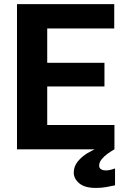

<svg xmlns="http://www.w3.org/2000/svg" viewBox="-20 -731 602 940"><path d="M540.3 0H164.8V-118.9H540.3ZM211.2 0H63.2V-710.9H211.2ZM491.4 -307.7H164.8V-423.4H491.4ZM539.3 -591.5H164.8V-710.9H539.3ZM449.2 189.1Q395.1 189.1 368.1 166.5Q341.1 143.8 341.1 114.4Q341.1 83.5 361.1 59.1Q381.2 34.8 409.1 18.2Q437 1.6 460.4 -6.3L540.3 0Q531.3 5.5 522.7 10.8Q514 16.1 506.3 21.8Q488.3 35.1 476.9 49.7Q465.5 64.3 465.5 80.5Q465.5 91.5 474.5 97.4Q483.5 103.3 498.7 103.3Q508.2 103.3 519.5 100.8Q530.9 98.2 543.2 93.6V176.3Q521.4 181.2 498.8 185.1Q476.3 189.1 449.2 189.1Z"/></svg>

Font: Heebo
Style: Regular
Weight: 400
Designer: Oded Ezer
Foundry: Ezer Type House
Version: Version 3.100